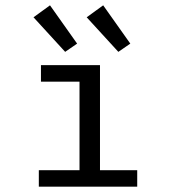

<svg xmlns="http://www.w3.org/2000/svg" viewBox="-20 -702 665 722"><path d="M126 0V-62H279V-395H134V-457H356V-62H496V0ZM225 -507 106 -637 168 -682 270 -538ZM425 -507 306 -637 368 -682 470 -538Z"/></svg>

Font: Inconsolata Expanded
Style: Regular
Weight: 400
Width: 7
Monospace: yes
Designer: Raph Levien, Cyreal, Brenton Simpson
Foundry: Raph Levien, Cyreal, Google
Version: Version 3.100; ttfautohint (v1.8.4.7-5d5b)